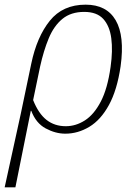

<svg xmlns="http://www.w3.org/2000/svg" viewBox="-81 -563 584 823"><path d="M53 -290Q77 -405 132.5 -474Q188 -543 286 -543Q376 -543 415 -476Q454 -409 436 -279Q421 -177 386 -113Q351 -49 302 -19.5Q253 10 199 10Q157 10 115 -12.5Q73 -35 53 -88H51L-15 240H-61L8 -75ZM201 -22Q244 -22 283 -47Q322 -72 351 -127.5Q380 -183 393 -276Q403 -346 396 -399Q389 -452 361.5 -482Q334 -512 280 -512Q223 -512 186.5 -482Q150 -452 128 -399Q106 -346 91 -278L61 -134Q84 -76 118.5 -49Q153 -22 201 -22Z"/></svg>

Font: Noto Serif SemiCondensed ExtraLight
Style: Italic
Weight: 200
Width: 4
Italic angle: -12°
Designer: Monotype Design Team
Foundry: Monotype Imaging Inc.
Version: Version 2.013